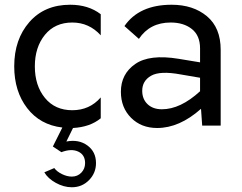

<svg xmlns="http://www.w3.org/2000/svg" viewBox="-20 -530 1022 810"><path d="M285 -435C332.3 -435 372.3 -417 405 -381V-470C370.3 -496.7 327.3 -510 276 -510C204 -510 146.7 -485.7 104 -437C61.3 -388.3 40 -326 40 -250C40 -180 58.2 -121.3 94.5 -74C130.8 -26.7 180.3 0.7 243 8L203 88L239 112C267 101.3 290.7 100.5 310 109.5C329.3 118.5 339 134.7 339 158C339 174 333.7 187.5 323 198.5C312.3 209.5 299 215 283 215C269.7 215 255.8 211.5 241.5 204.5C227.2 197.5 216.3 189 209 179L167 197C177 214.3 193.2 229.2 215.5 241.5C237.8 253.8 260.3 260 283 260C311.7 260 335.8 250 355.5 230C375.2 210 385 186 385 158C385 126 372.8 101.2 348.5 83.5C324.2 65.8 294.7 60.3 260 67L288 10C336 7.3 375 -6.3 405 -31V-119C373.7 -83 333.7 -65 285 -65C236.3 -65 197.8 -82.3 169.5 -117C141.2 -151.7 127 -196 127 -250C127 -304 141.2 -348.3 169.5 -383C197.8 -417.7 236.3 -435 285 -435Z M704 -510C612.7 -510 546.3 -480 505 -420L566 -366C596.7 -412 641.3 -435 700 -435C736.7 -435 766.5 -425.8 789.5 -407.5C812.5 -389.2 824 -362 824 -326V-267L733 -282C651.7 -295.3 590.8 -288 550.5 -260C510.2 -232 490 -193 490 -143C490 -98.3 504.3 -61.7 533 -33C561.7 -4.3 598.3 10 643 10C705.7 10 767.3 -17 828 -71L833 0H911V-320C911 -382 891.7 -429.2 853 -461.5C814.3 -493.8 764.7 -510 704 -510ZM580 -147C580 -175 592.5 -196.2 617.5 -210.5C642.5 -224.8 684 -226.7 742 -216L824 -202V-145C768.7 -94.3 715 -69 663 -69C637.7 -69 617.5 -76.2 602.5 -90.5C587.5 -104.8 580 -123.7 580 -147Z"/></svg>

Font: Orkney
Style: Regular
Weight: 400
Designer: Samuel Oakes and Alfredo Marco Pradil
Foundry: Alfredo Marco Pradil
Version: 1.0; ttfautohint (v1.5)